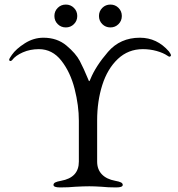

<svg xmlns="http://www.w3.org/2000/svg" viewBox="-20 -815 779 840"><path d="M20 0ZM214 -6Q214 -13 222 -17Q230 -21 247 -24Q325 -38 325 -108V-287Q325 -353 306.5 -426Q288 -499 248.5 -549.5Q209 -600 150 -600Q112 -600 80 -586Q48 -572 33 -552Q29 -548 26 -548Q24 -548 22 -549.5Q20 -551 20 -553Q20 -557 25 -564.5Q30 -572 32 -575Q50 -601 88.5 -625.5Q127 -650 170 -650Q230 -650 271 -615.5Q312 -581 329 -548.5Q346 -516 365 -470Q366 -468 367.5 -464Q369 -460 370 -460Q372 -460 373.5 -464Q375 -468 376 -470Q399 -526 452.5 -588Q506 -650 592 -650Q667 -650 719 -590Q722 -586 725 -581Q728 -576 728 -573Q728 -571 726 -569Q724 -567 721 -567Q719 -567 713 -571Q694 -584 665 -592Q636 -600 605 -600Q541 -600 495.5 -557Q450 -514 427.5 -443Q405 -372 405 -288V-108Q405 -74 425.5 -52.5Q446 -31 484 -24Q501 -21 509 -17Q517 -13 517 -6Q517 5 488 5Q451 5 424 2Q392 0 371 0Q346 0 310 2Q280 5 243 5Q214 5 214 -6ZM218 -745Q218 -766 232.5 -780.5Q247 -795 268 -795Q289 -795 303.5 -780.5Q318 -766 318 -745Q318 -724 303.5 -709.5Q289 -695 268 -695Q247 -695 232.5 -709.5Q218 -724 218 -745ZM413 -745Q413 -766 427.5 -780.5Q442 -795 463 -795Q484 -795 498.5 -780.5Q513 -766 513 -745Q513 -724 498.5 -709.5Q484 -695 463 -695Q442 -695 427.5 -709.5Q413 -724 413 -745Z"/></svg>

Font: EB Garamond
Style: Regular
Weight: 400
Designer: Georg Duffner and Octavio Pardo
Foundry: Georg Duffner
Version: Version 1.000; ttfautohint (v1.6)